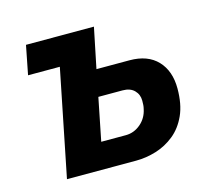

<svg xmlns="http://www.w3.org/2000/svg" viewBox="-82 -622 791 718"><g transform="rotate(-15 313.5 -262.5)"><path d="M93 0 176 -413H53L75 -525H338L306 -369H434Q504 -369 542 -329Q580 -289 580 -221Q580 -160 561 -118Q542 -76 510 -50Q478 -24 439 -12Q400 0 361 0ZM253 -102H348Q380 -102 405.5 -123.5Q431 -145 438 -179Q440 -187 440.5 -194Q441 -201 441 -211Q441 -235 425 -251Q409 -267 380 -267H286Z"/></g></svg>

Font: IBM Plex Sans
Style: Italic
Weight: 400
Italic angle: -11.31°
Designer: Mike Abbink, Paul van der Laan, Pieter van Rosmalen
Foundry: Bold Monday
Version: Version 3.201